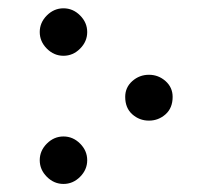

<svg xmlns="http://www.w3.org/2000/svg" viewBox="-20 -458 497 474"><path d="M136.7 -437.5Q160.2 -437.5 177.7 -419.9Q195.3 -402.3 195.3 -378.9Q195.3 -355.5 177.7 -337.9Q160.2 -320.3 136.7 -320.3Q113.3 -320.3 95.7 -337.9Q78.1 -355.5 78.1 -378.9Q78.1 -402.3 95.7 -419.9Q113.3 -437.5 136.7 -437.5ZM347.7 -273.4Q371.1 -273.4 388.7 -257.8Q406.2 -242.2 406.2 -218.8Q406.2 -191.4 388.7 -175.8Q371.1 -160.2 347.7 -160.2Q324.2 -160.2 306.6 -175.8Q289.1 -191.4 289.1 -218.8Q289.1 -242.2 306.6 -257.8Q324.2 -273.4 347.7 -273.4ZM136.7 -121.1Q160.2 -121.1 177.7 -103.5Q195.3 -85.9 195.3 -62.5Q195.3 -39.1 177.7 -21.5Q160.2 -3.9 136.7 -3.9Q113.3 -3.9 95.7 -21.5Q78.1 -39.1 78.1 -62.5Q78.1 -85.9 95.7 -103.5Q113.3 -121.1 136.7 -121.1Z"/></svg>

Font: 和音 by 宁静之雨，公众号njzyshare
Style: Regular
Weight: 400
Designer: Steve Matteson
Foundry: Ascender Corporation
Version: Version 6.00;June 8, 2018;FontCreator 11.0.0.2388 32-bit